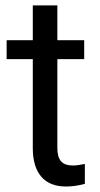

<svg xmlns="http://www.w3.org/2000/svg" viewBox="-20 -676 367 706"><path d="M190.9 -656.2V-528.3H289.6V-458.5H190.9V-130.9Q190.9 -99.1 204.1 -83.3Q217.3 -67.4 249 -67.4Q264.6 -67.4 292 -73.2V0Q256.3 9.8 222.7 9.8Q162.1 9.8 131.3 -26.9Q100.6 -63.5 100.6 -130.9V-458.5H4.4V-528.3H100.6V-656.2Z"/></svg>

Font: Shabnam FD
Style: Regular
Weight: 400
Foundry: DejaVu fonts team - Redesigned by Saber Rastikerdar - Based on Vazir font
Version: Version 5.00;October 20, 2019;FontCreator 12.0.0.2547 64-bit